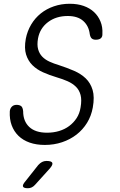

<svg xmlns="http://www.w3.org/2000/svg" viewBox="-20 -760 640 1020"><path d="M457 -578Q452 -622 422.5 -648.5Q393 -675 340 -675Q278 -675 235 -642.5Q192 -610 182 -556Q176 -522 182.5 -498.5Q189 -475 204.5 -459Q220 -443 243 -432.5Q266 -422 293 -414Q336 -400 373 -384Q410 -368 435.5 -343.5Q461 -319 472 -282Q483 -245 473 -189Q465 -144 442.5 -107.5Q420 -71 386.5 -45Q353 -19 310 -4.5Q267 10 218 10Q173 10 137.5 -2.5Q102 -15 78 -38.5Q54 -62 42 -94.5Q30 -127 32 -168Q33 -183 42.5 -193Q52 -203 68 -203Q83 -203 92 -196.5Q101 -190 103 -169Q103 -116 135.5 -85.5Q168 -55 230 -55Q264 -55 294 -64Q324 -73 347.5 -90.5Q371 -108 387 -132.5Q403 -157 408 -189Q415 -229 408 -255.5Q401 -282 383 -299.5Q365 -317 339 -328.5Q313 -340 282 -349Q242 -361 208.5 -376Q175 -391 152 -414Q129 -437 118.5 -470.5Q108 -504 117 -554Q125 -595 145.5 -629.5Q166 -664 196.5 -688.5Q227 -713 266.5 -726.5Q306 -740 350 -740Q392 -740 424.5 -728.5Q457 -717 479.5 -696Q502 -675 514 -645.5Q526 -616 524 -581Q525 -565 516 -557Q507 -549 489 -549Q475 -549 467.5 -555.5Q460 -562 457 -578ZM115 203 183 117Q193 106 203.5 100.5Q214 95 227 95Q254 95 258 105.5Q262 116 242 138L166 222Q158 231 148.5 235.5Q139 240 128 240Q105 240 102 230.5Q99 221 115 203Z"/></svg>

Font: Maple Mono ExtraLight
Style: Italic
Weight: 275
Italic angle: -10°
Monospace: yes
Designer: subframe7536
Version: Version 7.000